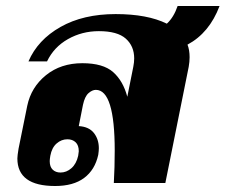

<svg xmlns="http://www.w3.org/2000/svg" viewBox="-20 -611 753 641"><path d="M606 -462Q613 -444 613 -420Q613 -405 610 -388L532 0H360Q363 -53 363 -108Q363 -311 300 -311Q288 -311 275.5 -300Q263 -289 257 -261L243 -190Q277 -188 293.5 -167Q310 -146 310 -116Q310 -108 308 -94Q297 -44 261 -17Q225 10 164 10Q38 10 38 -82Q38 -91 42 -115L71 -258Q84 -320 133.5 -360Q183 -400 255 -400Q324 -400 357.5 -370.5Q391 -341 405 -288L425 -388Q428 -403 428 -416Q428 -457 400 -482Q372 -507 310 -507Q254 -507 207 -480.5Q160 -454 137 -406H75Q106 -478 182 -521Q258 -564 366 -564Q472 -564 537 -532Q560 -553 573 -591H713Q679 -501 606 -462ZM243 -106Q243 -126 232.5 -136Q222 -146 205 -146Q185 -146 169 -132Q153 -118 148 -91Q146 -79 146 -73Q146 -54 156 -44.5Q166 -35 182 -35Q202 -35 218.5 -49.5Q235 -64 241 -91Q243 -103 243 -106Z"/></svg>

Font: Trirong Black
Style: Italic
Weight: 900
Italic angle: -12°
Designer: Katatrad Team
Foundry: CadsonDemak
Version: Version 1.001